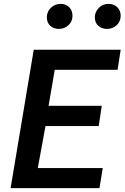

<svg xmlns="http://www.w3.org/2000/svg" viewBox="-20 -976 646 996"><path d="M155 -718H606L590 -614H264L232 -427H508L492 -322H216L176 -104H513L496 0H35ZM223 -886Q223 -915 244 -935.5Q265 -956 295 -956Q321 -956 338.5 -939Q356 -922 356 -894Q356 -865 335.5 -845.5Q315 -826 285 -826Q259 -826 241 -842Q223 -858 223 -886ZM472 -886Q472 -914 492.5 -935Q513 -956 543 -956Q570 -956 588 -939Q606 -922 606 -894Q606 -865 585.5 -845.5Q565 -826 535 -826Q508 -826 490 -842Q472 -858 472 -886Z"/></svg>

Font: Nebula Sans Semibold
Style: Regular
Weight: 600
Italic angle: -9°
Designer: Paul D. Hunt for Adobe (as Source Sans)
Foundry: Nebula Entertainment & Broadcasting LLC
Version: Version 1.010